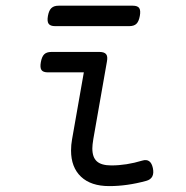

<svg xmlns="http://www.w3.org/2000/svg" viewBox="-20 -630 640 661"><path d="M157.2 -451.2Q140.6 -451.2 132.3 -443.1Q124 -435.1 120.6 -416Q117.2 -397 122.8 -388.9Q128.4 -380.9 145 -380.9H268.6L228 -149.9Q224.6 -131.3 224.6 -111.8Q224.6 -54.2 258.8 -21.7Q293 10.7 356 10.7Q417.5 10.7 483.4 -7.3Q513.7 -15.6 506.3 -51.3Q499 -85.9 469.7 -77.1Q415 -60.5 363.3 -60.5Q329.1 -60.5 313.5 -74.5Q297.9 -88.4 297.9 -119.1Q297.9 -130.9 301.3 -151.4L348.1 -418Q351.6 -436 345.2 -443.6Q338.9 -451.2 322.3 -451.2ZM182.1 -610.4Q165.5 -610.4 157 -602.3Q148.4 -594.2 145 -575.2Q141.6 -556.2 147.5 -548.1Q153.3 -540 169.9 -540H424.8Q441.4 -540 449.7 -548.1Q458 -556.2 461.4 -575.2Q464.8 -594.2 459.2 -602.3Q453.6 -610.4 437 -610.4Z"/></svg>

Font: Courier Prime Sans
Style: Regular
Weight: 300
Italic angle: -10°
Designer: Alan Dague-Greene
Foundry: Quote-Unquote Apps
Version: Version 3.23